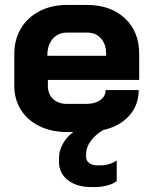

<svg xmlns="http://www.w3.org/2000/svg" viewBox="-20 -527 618 778"><path d="M174 -203V-179Q174 -146 195 -126Q216 -106 252 -106H330Q365 -106 386.5 -121.5Q408 -137 408 -162H542Q542 -101 503.5 -58Q465 -15 398 0Q367 18 348 44Q329 70 329 95V109Q329 124 341.5 133.5Q354 143 374 143H389Q406 143 423.5 137.5Q441 132 453 123V207Q439 218 414.5 224.5Q390 231 365 231H350Q291 231 255 203Q219 175 219 128V114Q219 84 234.5 56Q250 28 277 8H252Q189 8 140.5 -15.5Q92 -39 65 -81.5Q38 -124 38 -179V-308Q38 -367 65 -412Q92 -457 140.5 -482Q189 -507 252 -507H332Q428 -507 486 -453Q544 -399 544 -309V-203ZM410 -301V-309Q410 -348 389 -371.5Q368 -395 333 -395H252Q216 -395 194 -370Q172 -345 172 -304V-301Z"/></svg>

Font: Stavian Bold
Style: Bold
Weight: 700
Version: Version 1.000; ttfautohint (v1.6)